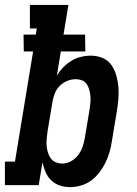

<svg xmlns="http://www.w3.org/2000/svg" viewBox="-38 -755 558 783"><path d="M248 8Q226 8 206 1.5Q186 -5 171 -19.5Q156 -34 148 -53Q140 -72 135 -93L120 0H-18V-96H23L97 -545H59L58 -614H108L112 -639H84V-735H241L221 -614H309L310 -545H210L194 -447Q205 -465 220 -480.5Q235 -496 253 -507Q271 -518 291.5 -523Q312 -528 332 -528Q358 -528 380.5 -518.5Q403 -509 416.5 -489.5Q430 -470 436.5 -446.5Q443 -423 445 -398.5Q447 -374 444.5 -348.5Q442 -323 438 -298L418 -178Q415 -156 408.5 -134Q402 -112 392 -91.5Q382 -71 367.5 -52Q353 -33 334 -19Q315 -5 292.5 1.5Q270 8 248 8ZM216 -88Q234 -88 251.5 -97.5Q269 -107 281 -123Q293 -139 299 -157Q305 -175 308 -193L328 -313Q330 -327 331 -340Q332 -353 330.5 -366Q329 -379 325.5 -391Q322 -403 315 -413Q308 -423 296 -427.5Q284 -432 271 -432Q253 -432 236 -425Q219 -418 205.5 -404.5Q192 -391 185.5 -374Q179 -357 176 -340L156 -220Q154 -205 152.5 -190.5Q151 -176 152 -162Q153 -148 157 -134.5Q161 -121 168.5 -110Q176 -99 189 -93.5Q202 -88 216 -88Z"/></svg>

Font: Iosevka Curly Slab
Style: Bold Italic
Weight: 700
Italic angle: -9°
Monospace: yes
Designer: Belleve Invis
Foundry: Belleve Invis
Version: Version 22.1.2; ttfautohint (v1.8.4)